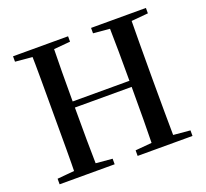

<svg xmlns="http://www.w3.org/2000/svg" viewBox="-125 -886 1111 1036"><g transform="rotate(-20 430.0 -367.5)"><path d="M48 0V-32L192 -45H217L364 -32V0ZM145 0Q147 -85 147 -170.5Q147 -256 147 -342V-393Q147 -479 147 -564.5Q147 -650 145 -735H270Q268 -651 267.5 -565Q267 -479 267 -393V-366Q267 -263 267.5 -174.5Q268 -86 270 0ZM207 -361V-396H654V-361ZM496 0V-32L642 -45H667L811 -32V0ZM590 0Q592 -85 592.5 -173.5Q593 -262 593 -366V-393Q593 -479 592.5 -564.5Q592 -650 590 -735H715Q714 -651 713.5 -565Q713 -479 713 -393V-342Q713 -257 713.5 -171.5Q714 -86 715 0ZM48 -704V-735H364V-704L217 -691H192ZM496 -704V-735H811V-704L667 -691H642Z"/></g></svg>

Font: Noto Serif KR ExtraLight SemiBold
Style: Regular
Weight: 600
Version: Version 2.002-H1;hotconv 1.1.0;makeotfexe 2.6.0